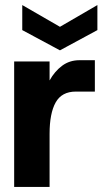

<svg xmlns="http://www.w3.org/2000/svg" viewBox="-20 -739 421 759"><path d="M36 0V-496H176V-421Q196 -457 225.5 -479Q255 -501 294 -501H355V-377H280Q224 -377 200 -334Q176 -291 176 -210V0ZM217 -540 68 -620V-719L217 -633L365 -719V-620Z"/></svg>

Font: Host Grotesk Black
Style: Regular
Weight: 900
Designer: Doğukan Karapınar based on Poppins by Indian Type Foundry, Jonny Pinhorn
Foundry: Element Type
Version: Version 1.000; ttfautohint (v1.8.4.7-5d5b);gftools[0.9.33]